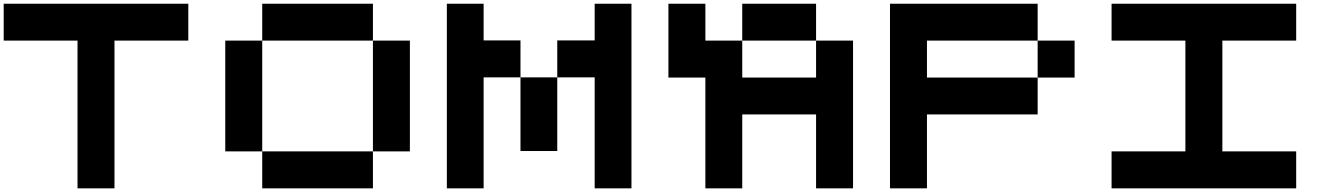

<svg xmlns="http://www.w3.org/2000/svg" viewBox="-20 -820 7241 1040"><path d="M0 -799.8H1000V-600.1H600.1V200.2H399.9V-600.1H0Z M1200.2 -600.1H1400.4V0H1200.2ZM2000 -799.8V-600.1H1400.4V-799.8ZM1400.4 200.2V0H2000V200.2ZM2000 -600.1H2200.2V0H2000Z M2799.3 -2V-400.9H2998.5V-2ZM3201.2 -799.8H3400.4V200.2H3201.2V-400.9H2998.5V-601.1H3201.2ZM2599.6 -601.1H2799.3V-400.9H2599.6V200.2H2400.4V-799.8H2599.6Z M4400.4 -799.8V-600.1H4000.5V-799.8ZM4600.6 200.2H4400.4V-200.2H4000.5V200.2H3800.8V-399.9H3600.6V-799.8H3800.8V-600.1H4000.5V-399.9H4400.4V-600.1H4600.6Z M5001 -600.1V-399.9H5600.6V-200.2H5001V200.2H4800.8V-799.8H5600.6V-600.1ZM5600.6 -600.1H5800.8V-399.9H5600.6Z M6601.1 -600.1V0H7001V200.2H6001V0H6400.9V-600.1H6001V-799.8H7001V-600.1Z"/></svg>

Font: QuinqueFive
Style: Regular
Weight: 400
Monospace: yes
Designer: GGBotNet
Foundry: GGBotNet
Version: 1.1